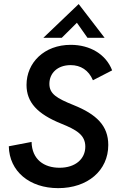

<svg xmlns="http://www.w3.org/2000/svg" viewBox="-20 -938 612 970"><path d="M274 12.5C422.5 12.5 527 -76 527 -205.5C527 -303 467.5 -360.5 352 -407C266.5 -441.5 229.5 -463.5 229.5 -514.5C229.5 -568 270 -609 337 -609C387.5 -609 428 -583.5 449.5 -532.5L546.5 -582.5C515.5 -664 434.5 -711.5 337.5 -711.5C203 -711.5 114 -621 114 -509C114 -421 169 -362 289 -313.5C367 -282 411 -256 411 -197C411 -136 362 -90.5 281 -90.5C202.5 -90.5 141.5 -132 139.5 -221L24.5 -199C27 -72.5 129 12.5 274 12.5ZM199 -747H292L368.5 -823L422 -747H508.5L377.5 -917.5Z"/></svg>

Font: HK Grotesk SemiBold
Style: Italic
Weight: 600
Italic angle: -16°
Designer: Alfredo Marco Pradil
Foundry: Hanken Design Co.
Version: Version 3.001;FEAKit 1.0